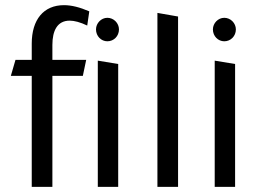

<svg xmlns="http://www.w3.org/2000/svg" viewBox="-20 -724 1012 744"><path d="M103 0H183V-430H301L314 -492H183V-550C183 -605 202 -644 250 -644C268 -644 291 -638 318 -625L326 -680C289 -696 257 -704 228 -704C149 -704 103 -648 103 -555V-492H40L22 -430H103Z M359 -489V0H438V-476ZM352 -610C352 -584 372 -564 396 -564C421 -564 441 -584 441 -610C441 -634 421 -655 396 -655C372 -655 352 -634 352 -610Z M590 0H670V-660L590 -674Z M812 -489V0H891V-476ZM805 -610C805 -584 825 -564 849 -564C874 -564 894 -584 894 -610C894 -634 874 -655 849 -655C825 -655 805 -634 805 -610Z"/></svg>

Font: All Genders v4 Light
Style: Regular
Weight: 300
Designer: Rassam Alawdi
Foundry: Rassam Art
Version: Version 3.100;FEAKit 1.0